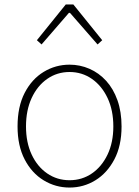

<svg xmlns="http://www.w3.org/2000/svg" viewBox="-20 -831 626 864"><path d="M293 13Q230 13 176.5 -19.5Q123 -52 91 -113.5Q59 -175 59 -262Q59 -351 91 -413Q123 -475 176.5 -507.5Q230 -540 293 -540Q340 -540 382.5 -521.5Q425 -503 457.5 -467.5Q490 -432 508.5 -380Q527 -328 527 -262Q527 -175 494.5 -113.5Q462 -52 409 -19.5Q356 13 293 13ZM293 -20Q349 -20 393.5 -50.5Q438 -81 464 -135.5Q490 -190 490 -262Q490 -335 464 -390Q438 -445 393.5 -476Q349 -507 293 -507Q237 -507 192.5 -476Q148 -445 122.5 -390Q97 -335 97 -262Q97 -190 122.5 -135.5Q148 -81 192.5 -50.5Q237 -20 293 -20ZM146 -650 276 -811H310L440 -650L419 -631L295 -773H290L167 -631Z"/></svg>

Font: Noto Sans TC Thin Thin
Style: Regular
Weight: 250
Version: Version 2.004-H2;hotconv 1.0.118;makeotfexe 2.5.65603